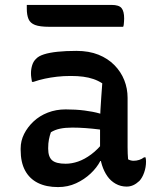

<svg xmlns="http://www.w3.org/2000/svg" viewBox="-20 -751 640 781"><path d="M499 -353Q499 -328 499 -303Q499 -278 499 -253Q499 -228 499 -202.5Q499 -177 499 -152Q499 -138 499.5 -126.5Q500 -115 501 -103Q506 -100 512 -98.5Q518 -97 523 -97Q535 -97 546 -100.5Q557 -104 566 -111H572Q573 -106 573.5 -102.5Q574 -99 574 -94Q574 -71 566.5 -49.5Q559 -28 547 -15Q534 -3 521.5 2.5Q509 8 495 8Q471 8 450.5 -3.5Q430 -15 416.5 -34.5Q403 -54 395 -79Q387 -104 387 -130Q387 -158 387 -187.5Q387 -217 387 -240Q387 -274 388.5 -302Q390 -330 392 -357Q394 -384 396 -412Q379 -423 360 -429.5Q341 -436 318.5 -439Q296 -442 268 -442Q238 -442 212 -439Q186 -436 162.5 -431Q139 -426 116 -418H110Q109 -425 107.5 -434Q106 -443 106 -453Q106 -470 111 -486Q116 -502 127 -512Q137 -523 159 -530Q181 -537 214 -540.5Q247 -544 291 -544Q342 -544 380.5 -528.5Q419 -513 445.5 -486Q472 -459 485.5 -425Q499 -391 499 -353ZM176 -146Q176 -113 192 -99Q208 -85 247 -85Q272 -85 298 -94Q324 -103 351 -123Q378 -143 403 -175L408 -96H388Q374 -69 348.5 -45Q323 -21 289.5 -5.5Q256 10 216 10Q168 10 134 -7Q100 -24 82 -57.5Q64 -91 64 -141V-147Q64 -178 78 -206Q92 -234 116.5 -257Q141 -280 174.5 -293Q208 -306 247 -306Q288 -306 323.5 -301.5Q359 -297 385 -289.5Q411 -282 421 -273Q427 -268 431 -260.5Q435 -253 437 -241.5Q439 -230 439 -214Q411 -221 383 -224.5Q355 -228 327.5 -230Q300 -232 274 -232Q245 -232 224 -227.5Q203 -223 187 -213Q182 -199 179 -183.5Q176 -168 176 -149ZM89 -731H434Q464 -731 474.5 -718Q485 -705 485 -676Q485 -670 484.5 -664Q484 -658 483.5 -652Q483 -646 481 -642H181Q142 -642 122.5 -649.5Q103 -657 96 -673.5Q89 -690 89 -716Q89 -719 89 -721.5Q89 -724 89 -726.5Q89 -729 89 -731Z"/></svg>

Font: Recursive Monospace Casual Medium
Style: Regular
Weight: 500
Version: Version 1.047